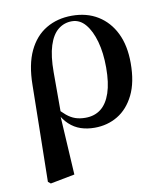

<svg xmlns="http://www.w3.org/2000/svg" viewBox="-78 -532 688 808"><g transform="rotate(-10 266.0 -128.0)"><path d="M63 203 67 -27 70 -210Q71 -297 98 -354Q125 -411 173 -439.5Q221 -468 283 -468Q347 -468 394 -439Q441 -410 467 -357Q493 -304 493 -229Q493 -147 466.5 -93.5Q440 -40 396 -13.5Q352 13 297 13Q265 13 238 4Q211 -5 189 -25.5Q167 -46 151 -79L149 -90L147 -102Q168 -78 186 -63Q204 -48 223 -41.5Q242 -35 266 -35Q305 -35 332 -56Q359 -77 373.5 -120Q388 -163 388 -228Q388 -291 374.5 -339.5Q361 -388 337 -416.5Q313 -445 279 -445Q246 -445 220.5 -424.5Q195 -404 181 -360Q167 -316 167 -247V-71L163 -65L178 192L74 212Z"/></g></svg>

Font: Source Serif 4 60pt SemiBold
Style: Regular
Weight: 600
Version: Version 4.004;hotconv 1.0.116;makeotfexe 2.5.65601